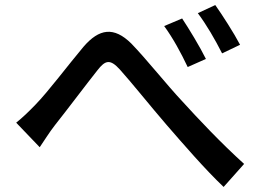

<svg xmlns="http://www.w3.org/2000/svg" viewBox="-20 -754 1040 759"><path d="M700 -681 629 -651C664 -603 695 -546 722 -489L794 -521C771 -568 726 -642 700 -681ZM831 -734 762 -702C797 -655 829 -600 858 -543L929 -577C905 -623 858 -696 831 -734ZM44 -269 137 -172C153 -195 175 -231 197 -259C244 -318 322 -422 365 -476C396 -516 415 -522 454 -479C500 -428 575 -334 638 -261C704 -185 791 -84 864 -15L945 -106C854 -188 762 -286 701 -353C639 -419 560 -519 499 -582C430 -650 372 -641 310 -569C251 -499 170 -391 120 -340C92 -311 70 -290 44 -269Z"/></svg>

Font: Genne Gothic Medium
Style: Regular
Weight: 500
Designer: Ryoko NISHIZUKA (kana & ideographs); Paul D. Hunt (Latin, Greek & Cyrillic); Wenlong ZHANG (bopomofo); Sandoll Communica
Foundry: Adobe Systems Incorporated
Version: Version 1.004;PS 1.004;hotconv 16.6.51;makeotf.lib2.5.65220